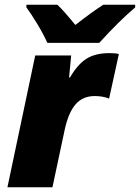

<svg xmlns="http://www.w3.org/2000/svg" viewBox="-20 -786 587 806"><path d="M439.9 -563Q467.3 -563 479 -559.1L438 -372.1Q411.6 -382.8 377.9 -382.8Q327.6 -382.8 297.6 -348.4Q267.6 -314 252 -243.2L200.2 0H11.2L127.9 -553.2H278.8L270 -460.9H273.9Q305.7 -515.6 342.8 -539.3Q379.9 -563 439.9 -563ZM90.8 -766.1H220.7Q241.7 -747.6 296.4 -681.2Q364.7 -734.9 413.6 -766.1H547.4V-754.9Q481.4 -699.2 396.5 -606H178.7Q163.6 -640.6 136 -686.3Q108.4 -731.9 90.8 -754.9Z"/></svg>

Font: Open Sans Extrabold
Style: Italic
Weight: 800
Italic angle: -12°
Foundry: Ascender Corporation
Version: Version 1.10